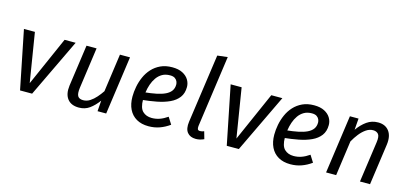

<svg xmlns="http://www.w3.org/2000/svg" viewBox="-64 -1207 3569 1675"><g transform="rotate(15 1720.0 -369.0)"><path d="M414 -527H514L262 0H153L47 -527H146L218 -83Z M686 12Q616 12 582.5 -31.5Q549 -75 559 -152L612 -527H703L651 -156Q644 -102 657.5 -81Q671 -60 706 -60Q739 -60 767.5 -78.5Q796 -97 821 -125.5Q846 -154 866 -184L914 -527H1005L931 0H853L860 -97Q823 -47 782 -17.5Q741 12 686 12Z M1385 -539Q1441 -539 1478 -520Q1515 -501 1533.5 -470.5Q1552 -440 1552 -405Q1552 -348 1523.5 -310.5Q1495 -273 1445.5 -250Q1396 -227 1331.5 -214.5Q1267 -202 1196 -195L1205 -265Q1264 -271 1310.5 -280.5Q1357 -290 1389.5 -305.5Q1422 -321 1439 -344.5Q1456 -368 1456 -402Q1456 -415 1450 -429.5Q1444 -444 1428.5 -455Q1413 -466 1384 -466Q1343 -466 1313.5 -449Q1284 -432 1264 -403.5Q1244 -375 1232 -340Q1220 -305 1215 -269.5Q1210 -234 1210 -202Q1210 -126 1241.5 -95.5Q1273 -65 1324 -65Q1361 -65 1395 -77Q1429 -89 1465 -114L1504 -52Q1461 -21 1414.5 -4.5Q1368 12 1315 12Q1251 12 1206 -14Q1161 -40 1137.5 -88Q1114 -136 1114 -202Q1114 -245 1123 -292Q1132 -339 1151.5 -383Q1171 -427 1203 -462Q1235 -497 1280 -518Q1325 -539 1385 -539Z M1736 -739 1828 -750 1737 -103Q1735 -82 1740 -73Q1745 -64 1761 -64Q1770 -64 1779 -66Q1788 -68 1797 -72L1816 -5Q1796 4 1778 8Q1760 12 1743 12Q1691 12 1665 -20.5Q1639 -53 1648 -118Z M2281 -527H2381L2129 0H2020L1914 -527H2013L2085 -83Z M2666 -539Q2722 -539 2759 -520Q2796 -501 2814.5 -470.5Q2833 -440 2833 -405Q2833 -348 2804.5 -310.5Q2776 -273 2726.5 -250Q2677 -227 2612.5 -214.5Q2548 -202 2477 -195L2486 -265Q2545 -271 2591.5 -280.5Q2638 -290 2670.5 -305.5Q2703 -321 2720 -344.5Q2737 -368 2737 -402Q2737 -415 2731 -429.5Q2725 -444 2709.5 -455Q2694 -466 2665 -466Q2624 -466 2594.5 -449Q2565 -432 2545 -403.5Q2525 -375 2513 -340Q2501 -305 2496 -269.5Q2491 -234 2491 -202Q2491 -126 2522.5 -95.5Q2554 -65 2605 -65Q2642 -65 2676 -77Q2710 -89 2746 -114L2785 -52Q2742 -21 2695.5 -4.5Q2649 12 2596 12Q2532 12 2487 -14Q2442 -40 2418.5 -88Q2395 -136 2395 -202Q2395 -245 2404 -292Q2413 -339 2432.5 -383Q2452 -427 2484 -462Q2516 -497 2561 -518Q2606 -539 2666 -539Z M3244 -539Q3310 -539 3343.5 -494Q3377 -449 3366 -370L3314 0H3223L3275 -368Q3283 -424 3266 -443Q3249 -462 3219 -462Q3186 -462 3155.5 -441Q3125 -420 3099 -387Q3073 -354 3052 -316L3008 0H2917L2991 -527H3069L3061 -424Q3098 -476 3142.5 -507.5Q3187 -539 3244 -539Z"/></g></svg>

Font: Fira Sans Variable
Style: Italic
Weight: 397
Italic angle: -8°
Designer: Carrois Corporate & Edenspiekermann AG
Foundry: Carrois Corporate GbR & Edenspiekermann AG
Version: Version 4.202